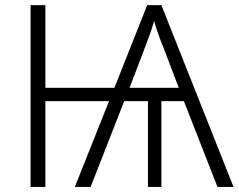

<svg xmlns="http://www.w3.org/2000/svg" viewBox="-20 -734 937 754"><path d="M558.1 -713.9 429.2 -389.2H158.2V-713.9H100.1V0H158.2V-336.9H408.2L273.9 0H335.9L467.8 -336.9H561V0H613.8V-336.9H702.1L834 0H897L613.8 -713.9ZM585 -651.9C595.2 -616.2 608.9 -578.6 625 -539.1L682.1 -389.2H488.8L544.9 -536.1C562.5 -582.5 575.7 -616.2 585 -651.9Z"/></svg>

Font: Noto Reveo Sans
Style: Regular
Weight: 300
Designer: Monotype Design Team
Foundry: Monotype Imaging Inc.
Version: Version 2.007